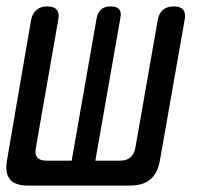

<svg xmlns="http://www.w3.org/2000/svg" viewBox="-26 -580 646 600"><path d="M62 0Q21 0 5 -19.5Q-11 -39 -4 -80L71 -517Q75 -538 88 -549Q101 -560 122 -560Q143 -560 151.5 -549.5Q160 -539 156 -518L86 -118Q82 -98 90.5 -88Q99 -78 119 -78H198L276 -523Q280 -542 290.5 -551Q301 -560 320 -560Q339 -560 346.5 -551Q354 -542 350 -523L272 -78H350Q370 -78 381.5 -88Q393 -98 397 -118L467 -518Q471 -539 483.5 -549.5Q496 -560 517 -560Q538 -560 546.5 -549.5Q555 -539 551 -518L474 -80Q467 -39 444 -19.5Q421 0 380 0Z"/></svg>

Font: Maple Mono NL
Style: Italic
Weight: 400
Italic angle: -10°
Monospace: yes
Designer: subframe7536
Version: Version 7.000